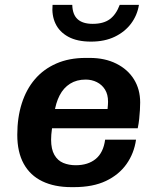

<svg xmlns="http://www.w3.org/2000/svg" viewBox="-20 -759 640 789"><path d="M273 10Q204 10 154 -14Q104 -38 77.5 -86Q51 -134 51 -205Q51 -276 69.5 -334Q88 -392 123.5 -433.5Q159 -475 211.5 -498Q264 -521 332 -521H349Q411 -521 458 -497.5Q505 -474 530.5 -433Q556 -392 556 -338Q556 -325 555 -307Q554 -289 552 -270Q550 -251 546 -232H134L202 -277Q197 -254 193.5 -229.5Q190 -205 190 -185Q190 -146 203.5 -122.5Q217 -99 240 -89.5Q263 -80 291 -80Q342 -80 373.5 -106Q405 -132 412 -185H539Q531 -129 500 -85Q469 -41 415.5 -15.5Q362 10 284 10ZM203 -293 145 -311H422Q423 -322 423.5 -328.5Q424 -335 424 -341Q424 -371 411.5 -391Q399 -411 378 -421.5Q357 -432 332 -432Q295 -432 268 -415Q241 -398 225 -367Q209 -336 203 -293ZM354 -588Q297 -588 260.5 -608Q224 -628 208 -662Q192 -696 196 -739H277Q278 -699 299 -680Q320 -661 361 -661Q405 -661 431 -680Q457 -699 472 -739H551Q544 -696 518.5 -662Q493 -628 451.5 -608Q410 -588 354 -588Z"/></svg>

Font: Chivo Mono SemiBold
Style: Italic
Weight: 600
Italic angle: -8.05°
Monospace: yes
Version: Version 1.008